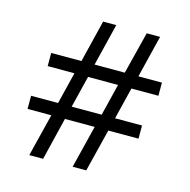

<svg xmlns="http://www.w3.org/2000/svg" viewBox="-94 -712 794 804"><g transform="rotate(15 302.5 -310.0)"><path d="M349 0H290L336 -185H207L162 0H102L148 -185H45V-242H162L196 -380H80V-437H211L256 -620H313L268 -437H399L445 -620H503L458 -437H560V-380H443L409 -242H526V-185H395ZM221 -242H351L385 -380H255Z"/></g></svg>

Font: Tiro Bangla
Style: Regular
Weight: 400
Designer: Bangla: John Hudson & Fiona Ross. Latin: John Hudson.
Foundry: Tiro Typeworks Ltd.
Version: Version 1.60